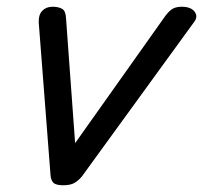

<svg xmlns="http://www.w3.org/2000/svg" viewBox="-20 -535 603 570"><path d="M168 15Q146 15 138.5 7.5Q131 0 130 -15L95 -468Q94 -491 105.5 -503Q117 -515 136 -515Q153 -515 164 -509Q175 -503 176 -481L203 -110L471 -488Q484 -505 494.5 -510Q505 -515 519 -515Q547 -515 558 -500Q569 -485 555 -468L223 -11Q213 1 201 8Q189 15 168 15Z"/></svg>

Font: Playwrite DK Uloopet
Style: Regular
Weight: 400
Designer: Veronika Burian, José Scaglione
Foundry: TypeTogether
Version: Version 1.002